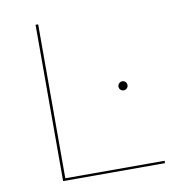

<svg xmlns="http://www.w3.org/2000/svg" viewBox="-76 -727 736 796"><g transform="rotate(-10 292.0 -329.0)"><path d="M555 -10V0H126V-658H137V-10ZM420 -346Q420 -354 426 -359.5Q432 -365 439 -365Q447 -365 452.5 -359.5Q458 -354 458 -346Q458 -338 452.5 -332.5Q447 -327 439 -327Q431 -327 425.5 -332.5Q420 -338 420 -346Z"/></g></svg>

Font: Ysabeau Infant Hairline
Style: Regular
Weight: 100
Designer: Christian Thalmann (Catharsis Fonts)
Version: Version 0.003